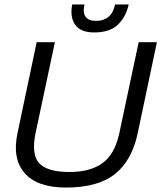

<svg xmlns="http://www.w3.org/2000/svg" viewBox="-20 -834 726 864"><path d="M404 -688Q342 -688 318 -723Q294 -758 305 -814H360Q344 -740 413 -740Q446 -740 468 -758Q490 -776 498 -814H559Q547 -758 510.5 -723Q474 -688 404 -688ZM277 10Q147 10 90.5 -55.5Q34 -121 59 -236L145 -644H227L140 -235Q120 -138 157 -99Q194 -60 292 -60Q387 -60 442 -100.5Q497 -141 517 -235L604 -644H686L600 -236Q574 -112 497.5 -51Q421 10 277 10Z"/></svg>

Font: Kanit Light
Style: Italic
Weight: 300
Italic angle: -12°
Designer: Katatrad Team
Foundry: CadsonDemak
Version: Version 2.000; ttfautohint (v1.8.3)